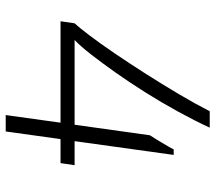

<svg xmlns="http://www.w3.org/2000/svg" viewBox="-60 -676 736 655"><g transform="rotate(90 307.5 -348.0)"><path d="M372 0 398 -187H52L59 -235Q73 -250 100 -285.5Q127 -321 161 -371Q195 -421 231 -477.5Q267 -534 300.5 -590.5Q334 -647 359 -696H415Q391 -644 360 -587.5Q329 -531 295 -477Q261 -423 227.5 -375.5Q194 -328 165.5 -291.5Q137 -255 116 -235H405L441 -492Q446 -500 452.5 -510Q459 -520 465.5 -531.5Q472 -543 478.5 -553.5Q485 -564 489 -573H508L461 -235H543L536 -187H454L428 0Z"/></g></svg>

Font: Chivo Medium Thin
Style: Italic
Weight: 250
Italic angle: -8.05°
Version: Version 2.002